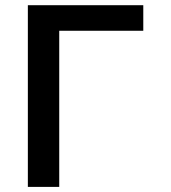

<svg xmlns="http://www.w3.org/2000/svg" viewBox="-20 -732 669 752"><path d="M541.2 -711.6V-611.5H212V0H89.1V-711.6Z"/></svg>

Font: Interface Medium
Style: Regular
Weight: 500
Designer: Rasmus Andersson
Foundry: rsms
Version: Version 1.8